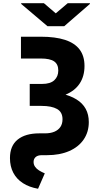

<svg xmlns="http://www.w3.org/2000/svg" viewBox="-20 -956 611 1195"><path d="M110.4 -727.5H234.4Q324.2 -727.5 384.8 -707.8Q445.3 -688 475.6 -647.7Q505.9 -607.4 505.9 -545.4Q505.9 -481.4 475.8 -436Q445.8 -390.6 387.5 -366.7Q329.1 -342.8 244.6 -342.8H165V-433.6H241.7Q293.5 -433.6 318.1 -456.8Q342.8 -480 342.8 -517.1Q342.8 -556.2 316.9 -574Q291 -591.8 234.4 -591.8H110.4ZM165 -385.3H239.3Q378.9 -384.8 455.8 -337.4Q532.7 -290 532.7 -196.3Q532.7 -134.3 500.7 -87.6Q468.8 -41 410.2 -15.6Q351.6 9.8 272.5 9.8H240.7Q214.8 9.8 201.9 21.5Q189 33.2 189 51.8Q189 68.4 198 81.5Q207 94.7 222.9 104.7Q238.8 114.7 258.8 123L216.8 218.8Q161.6 209 122.6 183.8Q83.5 158.7 62.7 119.1Q42 79.6 42 27.8Q42 -48.8 90.1 -87.4Q138.2 -126 224.6 -126H260.3Q293.9 -126 318.4 -136.2Q342.8 -146.5 356 -166Q369.1 -185.5 369.1 -213.9Q369.1 -258.3 335.2 -277.6Q301.3 -296.9 238.3 -296.9H165ZM253.4 -936 327.1 -873 401.4 -936H539.6V-931.6L379.9 -793H275.4L111.8 -931.6V-936Z"/></svg>

Font: Inter 24pt ExtraBold
Style: Regular
Weight: 800
Designer: Rasmus Andersson
Foundry: rsms
Version: Version 4.001;git-66647c0bb